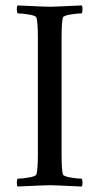

<svg xmlns="http://www.w3.org/2000/svg" viewBox="-20 -682 364 705"><path d="M44.9 2.9Q41.5 -1 41.7 -11.5Q42 -22 44.9 -25.9Q60.5 -25.9 86.2 -30.3Q111.8 -34.7 113.8 -42Q119.1 -59.6 119.1 -116.2V-543Q119.1 -599.6 113.8 -617.2Q111.8 -624.5 86.2 -628.7Q60.5 -632.8 44.9 -632.8Q42 -636.7 41.7 -647.5Q41.5 -658.2 44.9 -662.1Q147.5 -657.2 163.1 -657.2Q177.2 -657.2 279.8 -662.1Q283.2 -658.2 283 -647.5Q282.7 -636.7 279.8 -632.8Q264.2 -632.8 238.5 -628.7Q212.9 -624.5 210.9 -617.2Q206.1 -601.1 206.1 -543V-116.2Q206.1 -58.1 210.9 -42Q212.9 -34.7 238.5 -30.3Q264.2 -25.9 279.8 -25.9Q282.7 -22 283 -11.5Q283.2 -1 279.8 2.9Q177.2 -2 163.1 -2Q147.5 -2 44.9 2.9Z"/></svg>

Font: Crimson
Style: Roman
Weight: 400
Version: Version 0.8